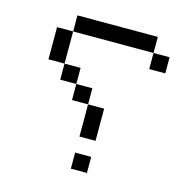

<svg xmlns="http://www.w3.org/2000/svg" viewBox="-89 -768 677 721"><g transform="rotate(15 250.0 -407.0)"><path d="M312.5 -125V-187.5H250V-125ZM500 -562.5V-625H437.5V-562.5ZM250 -375Q250 -375 250 -250H312.5Q312.5 -250 312.5 -375ZM250 -375V-437.5H187.5V-375ZM187.5 -437.5V-500H125V-437.5ZM125 -500Q125 -500 125 -625H62.5Q62.5 -625 62.5 -500ZM125 -625H437.5V-687.5H125Z"/></g></svg>

Font: UnifontExMono
Style: Regular
Weight: 500
Version: Version 15.0.06